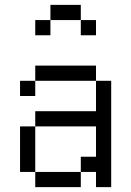

<svg xmlns="http://www.w3.org/2000/svg" viewBox="-20 -770 540 790"><path d="M375 -625V-687.5H312.5V-625ZM125 -62.5V0H312.5V-62.5ZM125 -62.5V-250H62.5V-62.5ZM375 -62.5V0H437.5V-437.5H375Q375 -437.5 375 -312.5H125V-250H375Q375 -250 375 -125H312.5V-62.5ZM125 -437.5H62.5V-375H125ZM125 -437.5H375V-500H125ZM187.5 -687.5H125V-625H187.5ZM187.5 -687.5H312.5V-750H187.5Z"/></svg>

Font: Unifont
Style: Regular
Weight: 500
Version: Version 13.0.05